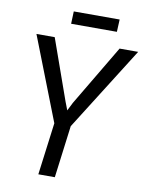

<svg xmlns="http://www.w3.org/2000/svg" viewBox="-97 -971 799 1040"><g transform="rotate(10 302.5 -451.0)"><path d="M277.9 0H187.2L224.5 -287.2L45.1 -747H145.6L264.1 -413.2L281.4 -368.2L304 -413.2L502.4 -747H604.6L314.8 -287.2ZM472.2 -833.9H220.5L223.1 -902.2H475.4Z"/></g></svg>

Font: Merriweather Sans Variable Regular
Style: Italic
Weight: 300
Italic angle: -8°
Designer: Eben Sorkin
Foundry: Eben Sorkin
Version: Version 2.001